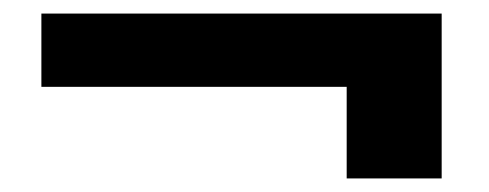

<svg xmlns="http://www.w3.org/2000/svg" viewBox="-20 -458 721 283"><path d="M41 -330V-438H631V-195H491V-330Z"/></svg>

Font: SVN-Poppins SemiBold
Style: Regular
Weight: 600
Designer: Ninad Kale (Devanagari), Jonny Pinhorn (Latin)
Foundry: Indian Type Foundry
Version: Version 3.002 2017